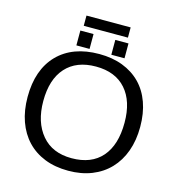

<svg xmlns="http://www.w3.org/2000/svg" viewBox="-128 -1006 1035 1125"><g transform="rotate(15 389.0 -443.0)"><path d="M730 -347Q730 -265 706 -199Q682 -133 637.5 -86.5Q593 -40 530 -15Q467 10 388 10Q308 10 245 -15Q182 -40 138 -86.5Q94 -133 70.5 -199Q47 -265 47 -347Q47 -512 137 -605Q228 -698 389 -698Q468 -698 531 -674Q594 -650 638.5 -605Q683 -560 706.5 -494.5Q730 -429 730 -347ZM635 -347Q635 -477 571 -549.5Q507 -622 389 -622Q271 -622 206.5 -550.5Q142 -479 142 -347Q142 -219 207 -142Q271 -66 388 -66Q508 -66 571.5 -139Q635 -212 635 -347ZM457 -712V-802H537V-712ZM245 -712V-802H325V-712ZM525 -834H257V-896H525Z"/></g></svg>

Font: Libra Sans
Style: Regular
Weight: 400
Foundry: Context Ltd
Version: Version 1.000; ttfautohint (v1.3)